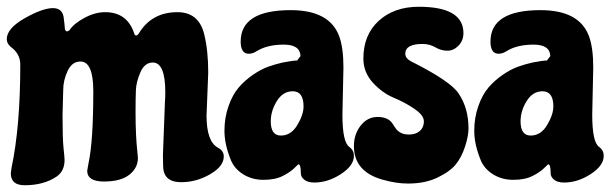

<svg xmlns="http://www.w3.org/2000/svg" viewBox="-20 -521 1806 568"><path d="M167 -255 165 -180Q165 -110 168 -82.5Q171 -55 171 -48Q171 -15 148 1Q110 27 53 27Q12 27 12 -8L14 -24Q40 -146 40 -330Q40 -346 33 -359Q26 -372 11 -383Q0 -393 0 -405Q0 -437 53 -467Q106 -497 136.5 -497Q167 -497 169 -464Q171 -450 172 -435Q174 -428 179 -428Q180 -428 185 -431Q198 -451 229.5 -468Q261 -485 291 -485Q358 -485 378 -419Q380 -416 383 -416Q386 -416 390 -421Q428 -485 505 -485Q568 -485 584 -420Q596 -372 596 -306L591 -179Q591 -102 625 -84Q642 -75 642 -58Q642 -29 601.5 -5.5Q561 18 516 18Q471 18 464 -16Q462 -25 462 -62L468 -221Q469 -231 469 -248Q469 -336 432 -336Q408 -336 395.5 -307.5Q383 -279 382 -254Q381 -229 381 -190Q381 -151 382.5 -122Q384 -93 386 -75.5Q388 -58 388 -54Q388 -24 362.5 -4Q337 16 287.5 16Q238 16 238 -16L242 -39Q256 -104 256 -251Q256 -339 218 -339Q193 -339 180 -311Q167 -283 167 -255Z M781 -162Q781 -120 811 -120Q841 -120 859.5 -151Q878 -182 878 -206Q878 -251 846 -251Q817 -251 799 -222Q781 -193 781 -162ZM996 -321 993 -182Q993 -99 1014 -86Q1027 -76 1027 -60Q1027 -31 988.5 -6Q950 19 910 19Q890 19 880 10.5Q870 2 870 -8Q870 -35 863 -35Q862 -35 850.5 -23.5Q839 -12 816.5 -0.5Q794 11 759.5 11Q725 11 698.5 -6Q672 -23 662 -50Q644 -95 644 -134Q644 -173 656 -207Q668 -241 686 -262Q704 -283 728 -299.5Q752 -316 773 -323.5Q794 -331 816 -336Q847 -342 859 -342L869 -355Q868 -389 819.5 -389Q771 -389 740 -370Q728 -362 716 -362Q692 -362 692 -398Q692 -491 840 -491Q954 -491 983 -415Q996 -381 996 -321Z M1219 -501Q1351 -501 1351 -423Q1351 -401 1336.5 -386Q1322 -371 1303.5 -371Q1285 -371 1268 -381Q1251 -391 1230 -391Q1179 -391 1179 -362Q1179 -349 1195 -340Q1313 -281 1337 -244Q1366 -201 1366 -141Q1366 -119 1356 -88Q1346 -57 1329 -35.5Q1312 -14 1275 4Q1238 22 1187 22Q1151 22 1110 10Q1027 -14 1027 -89Q1027 -124 1047 -149.5Q1067 -175 1097 -175Q1127 -175 1140 -157Q1141 -156 1146 -148Q1151 -140 1155 -136Q1168 -123 1189 -123Q1210 -123 1222 -133.5Q1234 -144 1234 -162Q1234 -180 1206 -199Q1178 -218 1144.5 -232Q1111 -246 1083 -276.5Q1055 -307 1055 -348Q1055 -418 1100.5 -459.5Q1146 -501 1219 -501Z M1520 -162Q1520 -120 1550 -120Q1580 -120 1598.5 -151Q1617 -182 1617 -206Q1617 -251 1585 -251Q1556 -251 1538 -222Q1520 -193 1520 -162ZM1735 -321 1732 -182Q1732 -99 1753 -86Q1766 -76 1766 -60Q1766 -31 1727.5 -6Q1689 19 1649 19Q1629 19 1619 10.5Q1609 2 1609 -8Q1609 -35 1602 -35Q1601 -35 1589.5 -23.5Q1578 -12 1555.5 -0.5Q1533 11 1498.5 11Q1464 11 1437.5 -6Q1411 -23 1401 -50Q1383 -95 1383 -134Q1383 -173 1395 -207Q1407 -241 1425 -262Q1443 -283 1467 -299.5Q1491 -316 1512 -323.5Q1533 -331 1555 -336Q1586 -342 1598 -342L1608 -355Q1607 -389 1558.5 -389Q1510 -389 1479 -370Q1467 -362 1455 -362Q1431 -362 1431 -398Q1431 -491 1579 -491Q1693 -491 1722 -415Q1735 -381 1735 -321Z"/></svg>

Font: Chicle
Style: Regular
Weight: 400
Designer: Angel Koziupa and Alejandro Paul
Foundry: Angel Koziupa and Alejandro Paul
Version: Version 1.000